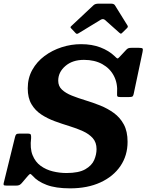

<svg xmlns="http://www.w3.org/2000/svg" viewBox="-52 -1012 803 1052"><path d="M360.5 -832.5 338.5 -856Q333.5 -861.5 334.2 -863.8Q335 -866 341.5 -872L460.5 -983.5Q469.5 -992 488.5 -992H556Q572 -992 577.5 -983.5L647 -871.5Q651 -864.5 643.5 -857.5L618.5 -833Q612 -826.5 609.8 -827.2Q607.5 -828 602 -832.5L523.5 -902.5Q512.5 -912 498.5 -903L378 -829.5Q371 -825.5 367.8 -826.8Q364.5 -828 360.5 -832.5ZM267 -570Q267 -540 287.5 -520.8Q308 -501.5 342 -488Q376 -474.5 416.5 -462.2Q457 -450 497.5 -433.8Q538 -417.5 572 -392.8Q606 -368 626.5 -330Q647 -292 647 -235Q647 -160 608 -102.5Q569 -45 498.2 -12.5Q427.5 20 332 20Q253.5 20 203.8 1.2Q154 -17.5 127 -48.5Q117.5 -58.5 114.2 -59Q111 -59.5 101 -48.5L66.5 -8Q60.5 -1.5 54.2 1.8Q48 5 35 5H-7.5Q-22 5 -28.2 3.8Q-34.5 2.5 -31.5 -10L30.5 -262Q33 -272 37.2 -276Q41.5 -280 55 -280H99Q114.5 -280 116.8 -274.2Q119 -268.5 118.5 -255.5Q111.5 -199 126.5 -161.8Q141.5 -124.5 171 -103.2Q200.5 -82 237.5 -73Q274.5 -64 312 -64Q379.5 -64 415.2 -84.5Q451 -105 464 -135.2Q477 -165.5 477 -195Q477 -231.5 456.5 -254.8Q436 -278 402.5 -293.2Q369 -308.5 328.8 -320.8Q288.5 -333 248.2 -347.8Q208 -362.5 174.5 -384.5Q141 -406.5 120.5 -441Q100 -475.5 100 -528Q100 -584.5 125 -629.2Q150 -674 192 -705.2Q234 -736.5 286 -753.2Q338 -770 392 -770Q452 -770 498.2 -752.2Q544.5 -734.5 576.5 -704Q586 -694 590.5 -692Q595 -690 604.5 -701.5L639.5 -739Q645 -745 650.8 -747.5Q656.5 -750 669.5 -750H707.5Q725.5 -750 729 -746.2Q732.5 -742.5 729 -727L681 -500Q678 -484 671.2 -482Q664.5 -480 646 -480H611Q594.5 -480 591.5 -484Q588.5 -488 589.5 -502Q593.5 -554.5 572.2 -595.8Q551 -637 508.8 -660.5Q466.5 -684 408 -684Q345 -684 306 -650.2Q267 -616.5 267 -570Z"/></svg>

Font: Besley*
Style: Bold Italic
Weight: 700
Italic angle: -13°
Designer: Owen Earl
Foundry: indestructible type*
Version: Version 2.000; ttfautohint (v1.8.3)